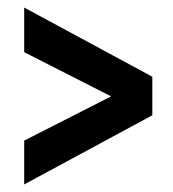

<svg xmlns="http://www.w3.org/2000/svg" viewBox="-20 -560 457 508"><path d="M274 -305 44 -188V-72L383 -255V-357L44 -540V-422Z"/></svg>

Font: sklik
Style: Regular
Weight: 400
Designer: Joe Prince
Foundry: Joe Prince
Version: Version 1.001